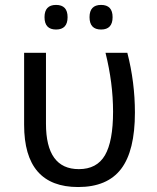

<svg xmlns="http://www.w3.org/2000/svg" viewBox="-20 -751 640 781"><path d="M78.1 -536.1H167V-248Q167 -63 300.8 -63Q374 -63 407 -119.6Q439.9 -176.3 439.9 -296.9Q439.9 -412.6 409.2 -536.1H498Q528.8 -416.5 528.8 -293Q528.8 -137.7 472.7 -64Q416.5 9.8 297.9 9.8Q78.1 9.8 78.1 -243.2ZM208 -731Q254.9 -731 254.9 -681.2Q254.9 -630.9 208 -630.9Q161.1 -630.9 161.1 -681.2Q161.1 -731 208 -731ZM391.1 -731Q438 -731 438 -681.2Q438 -630.9 391.1 -630.9Q344.2 -630.9 344.2 -681.2Q344.2 -731 391.1 -731Z"/></svg>

Font: Apple Sans Adjectives
Style: Regular
Weight: 400
Monospace: yes
Foundry: Apple Sans Adjectives
Version: Version 0.01